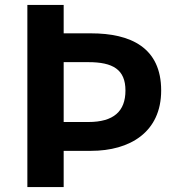

<svg xmlns="http://www.w3.org/2000/svg" viewBox="-20 -761 730 781"><path d="M91.3 0H239V-147.4H349.9C508.2 -147.4 635.6 -223.2 635.6 -392.9C635.6 -567.7 511.4 -625.4 349.9 -625.4H239V-740.8H91.3ZM239 -264.7V-508.2H339.3C438.9 -508.2 490.3 -478.5 490.3 -392.9C490.3 -307.9 442 -264.7 339.3 -264.7Z"/></svg>

Font: Source Han Sans JP VF
Style: Regular
Weight: 250
Designer: Ryoko NISHIZUKA 西塚涼子 (kana, bopomofo & ideographs); Paul D. Hunt (Latin, Greek & Cyrillic); Sandoll Communications 산돌커뮤니
Foundry: Adobe
Version: Version 2.004;hotconv 1.0.118;makeotfexe 2.5.65603